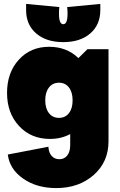

<svg xmlns="http://www.w3.org/2000/svg" viewBox="-20 -752 616 984"><path d="M268.1 211.9Q168.5 211.9 98.9 163.6Q29.3 115.2 20 40L228 0Q229.5 29.8 244.6 46.9Q259.8 64 284.2 64Q309.6 64 324.7 44.7Q339.8 25.4 339.8 -7.8V-64.9Q293.9 -40 235.8 -40Q139.2 -40 77.6 -106.2Q16.1 -172.4 16.1 -275.9Q16.1 -379.9 76.4 -446Q136.7 -512.2 231.9 -512.2Q322.3 -512.2 381.8 -454.1L428.2 -500H536.1V-27.8Q536.1 78.1 460 145Q383.8 211.9 268.1 211.9ZM231 -172.1Q250 -147.9 282.2 -147.9Q314.5 -147.9 333.3 -172.1Q352.1 -196.3 352.1 -237.8Q352.1 -279.3 333.3 -303.7Q314.5 -328.1 282.2 -328.1Q250 -328.1 231 -303.7Q211.9 -279.3 211.9 -237.8Q211.9 -196.3 231 -172.1ZM113.8 -700.2V-731.9L284.2 -715.8Q282.2 -700.2 282.2 -682.1Q282.2 -627.9 304.2 -627.9Q326.2 -627.9 326.2 -682.1Q326.2 -700.2 324.2 -715.8L494.1 -731.9V-700.2Q494.1 -625 442.6 -580.6Q391.1 -536.1 304.2 -536.1Q217.3 -536.1 165.5 -580.6Q113.8 -625 113.8 -700.2Z"/></svg>

Font: Apfel Grotezk Satt
Style: Regular
Weight: 900
Designer: Luigi Gorlero
Foundry: © 2023, Luigi Gorlero & Collletttivo
Version: Version 2.000;Glyphs 3.2 (3217)